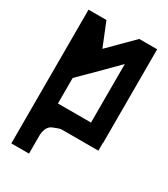

<svg xmlns="http://www.w3.org/2000/svg" viewBox="-158 -547 676 771"><g transform="rotate(30 179.5 -161.0)"><path d="M339.8 -470.7V-36.1H338.9V0H168Q157.2 1 131.8 11.7Q106.4 22.5 103.5 61.5V149.4H21.5V-470.7H104.5L148.4 -362.3L256.8 -470.7ZM256.8 -354.5Q206.1 -302.7 103.5 -201.2V-83H256.8Z"/></g></svg>

Font: mr_KirucoupageG
Style: Regular
Weight: 400
Designer: Jan Henkel
Version: Version 1.00 May 25, 2020, initial release